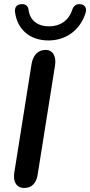

<svg xmlns="http://www.w3.org/2000/svg" viewBox="-20 -926 447 954"><path d="M101 8C140 8 161 -19 167 -58L253 -598C261 -643 245 -678 206 -678C167 -678 144 -649 137 -609L51 -68C44 -24 61 8 101 8ZM221 -725C309 -725 378 -777 405 -861C413 -886 401 -903 380 -905C359 -908 346 -897 339 -878C322 -823 277 -795 224 -795C167 -795 128 -825 122 -877C120 -898 104 -908 83 -905C63 -903 51 -889 55 -864C66 -782 126 -725 221 -725Z"/></svg>

Font: SN Pro Semibold
Style: Italic
Weight: 600
Italic angle: -9°
Designer: Tobias Whetton
Foundry: Supernotes
Version: Version 1.001;Glyphs 3.2 (3249)